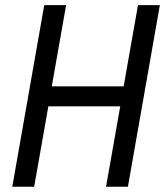

<svg xmlns="http://www.w3.org/2000/svg" viewBox="-20 -713 630 733"><path d="M384.8 0H468.3L590.3 -693.4H506.8L452.1 -383.3H177.7L232.4 -693.4H148.9L26.9 0H110.4L164.6 -307.1H439Z"/></svg>

Font: Cascadia Mono NF SemiLight
Style: Italic
Weight: 350
Italic angle: -10°
Monospace: yes
Designer: Aaron Bell
Foundry: Saja Typeworks
Version: Version 2404.023